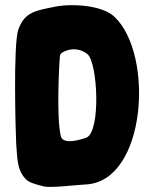

<svg xmlns="http://www.w3.org/2000/svg" viewBox="-20 -738 599 758"><path d="M431.6 -671.9C383.8 -717.8 263.7 -724.6 199.2 -711.9C123 -696.3 78.1 -692.4 52.7 -622.1C31.2 -564.5 42 -206.1 43.9 -170.9C48.8 -118.2 44.9 -61.5 87.9 -25.4C102.5 -13.7 135.7 -6.8 153.3 -2C179.7 4.9 291 -8.8 318.4 -9.8C557.6 -20.5 589.8 -523.4 431.6 -671.9ZM320.3 -194.3C272.5 -177.7 225.6 -171.9 219.7 -202.1C202.1 -278.3 213.9 -495.1 216.8 -517.6C217.8 -530.3 238.3 -537.1 248 -540C274.4 -547.9 303.7 -542 325.2 -524.4C366.2 -490.2 378.9 -215.8 320.3 -194.3Z"/></svg>

Font: Day Care
Style: Regular
Weight: 400
Designer: Noponies
Version: Version 1.000;PS 001.000;hotconv 1.0.88;makeotf.lib2.5.64775